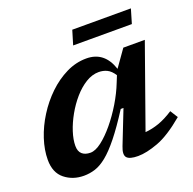

<svg xmlns="http://www.w3.org/2000/svg" viewBox="-124 -811 952 948"><g transform="rotate(-20 352.5 -337.0)"><path d="M388.5 -60.5 457.5 -236H443Q392.5 -157 353 -107.8Q313.5 -58.5 281.2 -32.5Q249 -6.5 219.8 2.8Q190.5 12 160.5 12Q102.5 12 60.5 -21.5Q18.5 -55 18.5 -122.5Q18.5 -174.5 37 -231Q55.5 -287.5 88.8 -340.2Q122 -393 166.2 -435.5Q210.5 -478 261.8 -503.2Q313 -528.5 368 -528.5Q463 -528.5 496 -427.5L558.5 -516H671.5L519 -86.5Q554.5 -89.5 591 -102.2Q627.5 -115 669 -142L694 -102Q612.5 -33.5 550.8 -10.8Q489 12 445 12Q400 12 386.2 -4.2Q372.5 -20.5 388.5 -60.5ZM170 -141Q170 -112 185.8 -98Q201.5 -84 229.5 -84Q255.5 -84 288.5 -109.2Q321.5 -134.5 355.8 -175.8Q390 -217 419.8 -266.5Q449.5 -316 468.5 -364.5L482.5 -399Q466 -425 446 -434.8Q426 -444.5 402.5 -444.5Q368 -444.5 334.2 -423.8Q300.5 -403 271 -369Q241.5 -335 218.8 -294.5Q196 -254 183 -213.8Q170 -173.5 170 -141ZM329.5 -611 352 -685.5H660L638 -611Z"/></g></svg>

Font: Newsreader Caption SemiBold
Style: Italic
Weight: 600
Italic angle: -17°
Designer: Hugues Gentile
Foundry: Production Type
Version: Version 1.001